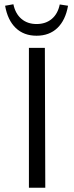

<svg xmlns="http://www.w3.org/2000/svg" viewBox="-20 -883 350 903"><path d="M300 -856 261 -862Q252 -818 223.5 -794Q195 -770 152 -770Q109 -770 80.5 -794.5Q52 -819 43 -863L4 -856Q16 -788 54 -751.5Q92 -715 152 -715Q212 -715 250 -751.5Q288 -788 300 -856ZM116 0V-658H191L193 0Z"/></svg>

Font: EauTestInfant
Style: Regular
Weight: 400
Designer: Christian Thalmann (Catharsis Fonts)
Version: Version 0.001;PS 000.001;hotconv 1.0.88;makeotf.lib2.5.64775